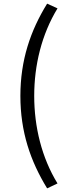

<svg xmlns="http://www.w3.org/2000/svg" viewBox="-20 -838 378 1055"><path d="M239 197 296 170C209 28 168 -141 168 -311C168 -481 209 -649 296 -792L239 -818C147 -669 92 -507 92 -311C92 -114 147 47 239 197Z"/></svg>

Font: Noto Sans CJK JP Regular
Style: Regular
Weight: 400
Designer: Ryoko NISHIZUKA (kana & ideographs); Paul D. Hunt (Latin, Greek & Cyrillic); Wenlong ZHANG (bopomofo); Sandoll Communica
Foundry: Adobe Systems Incorporated
Version: Version 1.001;PS 1.001;hotconv 1.0.78;makeotf.lib2.5.61930